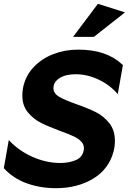

<svg xmlns="http://www.w3.org/2000/svg" viewBox="-28 -974 675 1006"><path d="M288 -120Q215 -120 142.5 -152Q70 -184 18 -240L-8 -93Q40 -40 111 -14Q182 12 265 12Q377 12 459.5 -37.5Q542 -87 567 -180Q574 -208 574 -236Q574 -292 544.5 -329Q515 -366 474 -386.5Q433 -407 370 -429Q308 -451 280 -468Q252 -485 252 -512Q252 -544 283.5 -564.5Q315 -585 369 -585Q429 -585 488.5 -557Q548 -529 589 -481L616 -633Q573 -674 515.5 -694Q458 -714 381 -714Q313 -714 251.5 -690.5Q190 -667 147 -621Q104 -575 92 -510Q89 -491 89 -474Q89 -421 117.5 -386Q146 -351 185.5 -331Q225 -311 287 -288Q334 -271 359.5 -259Q385 -247 400 -229.5Q415 -212 411 -188Q404 -149 368 -134.5Q332 -120 288 -120ZM355 -781H464L627 -909L485 -954Z"/></svg>

Font: Geom Bold
Style: Bold Italic
Weight: 700
Italic angle: -10°
Version: Version 1.102